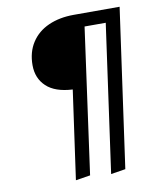

<svg xmlns="http://www.w3.org/2000/svg" viewBox="-96 -769 920 1063"><g transform="rotate(-10 364.0 -237.0)"><path d="M649 -689 524 202 442 215 558 -615H439L326 202L244 215L314 -283Q216 -288 167 -334Q118 -380 118 -454Q118 -527 152.5 -580.5Q187 -634 249 -661.5Q311 -689 391 -689Z"/></g></svg>

Font: Fira Sans
Style: Italic
Weight: 400
Italic angle: -8°
Designer: bBox Type GmbH & Carrois Corporate GbR & Edenspiekermann AG
Foundry: bBox Type GmbH & Carrois Corporate GbR & Edenspiekermann AG
Version: Version 4.301